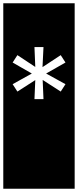

<svg xmlns="http://www.w3.org/2000/svg" viewBox="-32 -937 475 1170"><path d="M-12 -917H423V213H-12ZM338 -601 227 -528 233 -650H178L183 -529L74 -601L45 -556L162 -489L45 -424L74 -379L183 -449L178 -333H233L228 -450L338 -379L367 -424L249 -489L367 -556Z"/></svg>

Font: Zilla Slab Highlight Regular
Style: Regular
Weight: 400
Designer: Typotheque Type Foundry
Foundry: Typotheque type foundry
Version: Version 1.1; 2017; ttfautohint (v1.6)